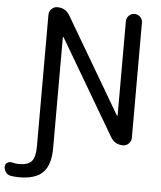

<svg xmlns="http://www.w3.org/2000/svg" viewBox="-147 -808 895 1069"><g transform="rotate(5 300.5 -274.0)"><path d="M606.4 -710V-66.4Q606.4 -47.9 592.8 -34.2Q579.1 -20.5 560.5 -20.5Q514.6 -20.5 491.2 -60.5L178.7 -591.8Q177.7 -592.8 176.3 -592.3Q174.8 -591.8 174.8 -589.8V28.3Q174.8 122.1 133.3 164.6Q91.8 207 0 207Q-24.4 207 -46.9 203.1Q-64.5 200.2 -74.7 186Q-85 171.9 -85 154.3Q-85 140.6 -73.2 132.8Q-61.5 125 -47.9 127.9Q-27.3 133.8 -6.8 133.8Q43 133.8 63.5 110.4Q84 86.9 84 28.3V-709Q84 -727.5 97.7 -741.2Q111.3 -754.9 129.9 -754.9Q175.8 -754.9 199.2 -715.8L512.7 -182.6Q513.7 -181.6 515.1 -182.1Q516.6 -182.6 516.6 -183.6V-710Q516.6 -728.5 529.8 -741.7Q543 -754.9 561.5 -754.9Q580.1 -754.9 593.3 -741.7Q606.4 -728.5 606.4 -710Z"/></g></svg>

Font: Gen Jyuu Gothic Regular
Style: Regular
Weight: 400
Designer: [Source Han Sans]
Ryoko NISHIZUKA  (kana & ideographs); Paul D. Hunt (Latin, Greek & Cyrillic); Wenlong ZHANG  (bopomofo
Version: Version 1.002.20150607